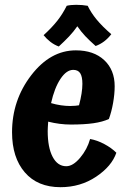

<svg xmlns="http://www.w3.org/2000/svg" viewBox="-20 -760 539 797"><path d="M192 -332Q212 -326 232.5 -323Q253 -320 271 -320Q282 -320 293 -321Q304 -322 308 -323Q315 -349 318.5 -371.5Q322 -394 322 -412Q322 -442 313 -456Q304 -470 284 -470Q256 -470 231 -432.5Q206 -395 192 -332ZM354 -183Q383 -178 413 -162Q443 -146 463 -126Q444 -70 379 -26.5Q314 17 231 17Q136 17 83 -44.5Q30 -106 30 -211Q30 -344 109.5 -447.5Q189 -551 295 -551Q369 -551 412.5 -510.5Q456 -470 456 -402Q456 -370 449.5 -333Q443 -296 432 -266Q406 -254 368 -248.5Q330 -243 274 -243Q251 -243 227.5 -246Q204 -249 180 -255Q179 -239 178.5 -231Q178 -223 178 -216Q178 -148 198.5 -109Q219 -70 255 -70Q283 -70 312.5 -105Q342 -140 354 -183ZM442 -618Q428 -600 412 -588Q396 -576 377 -569Q351 -592 334 -610Q317 -628 301 -651Q285 -628 266.5 -608.5Q248 -589 224 -567Q205 -574 189 -586.5Q173 -599 161 -614Q196 -646 218 -674Q240 -702 257 -736Q265 -738 275 -739Q285 -740 296 -740Q309 -740 321 -739Q333 -738 344 -736Q358 -707 381 -679Q404 -651 442 -618Z"/></svg>

Font: Atma SemiBold
Style: Regular
Weight: 600
Designer: Gregori Vincens, Jeremie Hornus, Riccardo Olocco, Yoann Minet.
Foundry: black foundry
Version: Version 1.102;PS 1.100;hotconv 1.0.86;makeotf.lib2.5.63406